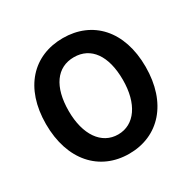

<svg xmlns="http://www.w3.org/2000/svg" viewBox="-168 -922 1105 1105"><g transform="rotate(-30 385.0 -370.0)"><path d="M385 14C581 14 716 -133 716 -373C716 -613 581 -754 385 -754C189 -754 54 -614 54 -373C54 -133 189 14 385 14ZM385 -114C275 -114 205 -216 205 -373C205 -534 272 -627 385 -627C498 -627 565 -534 565 -373C565 -216 495 -114 385 -114Z"/></g></svg>

Font: Bithumb Trading Sans Bold
Style: Bold
Weight: 700
Designer: Ham Hyungwon
Foundry: Bithumb
Version: Version 0.500;FEAKit 1.0